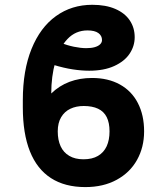

<svg xmlns="http://www.w3.org/2000/svg" viewBox="-20 -759 686 789"><path d="M572.2 -219.2Q572.2 -154 543.2 -102Q514.2 -49.9 459.4 -20.1Q404.7 9.8 330.6 9.8Q246.6 9.8 189.3 -27.2Q132 -64.2 102.9 -137.2Q73.8 -210.2 73.8 -318.2V-347.4Q73.8 -469.5 109.6 -558.1Q145.5 -646.6 210 -692.9Q274.5 -739.3 359.3 -739.3Q414.8 -739.3 454.1 -722.2Q493.4 -705.1 513.4 -675Q533.5 -644.9 533.5 -606.1Q533.5 -569.5 512.6 -538.3Q491.8 -507.1 449.6 -487.8Q407.3 -468.4 346.5 -468.4Q314.5 -468.4 278.9 -473.9Q243.3 -479.3 199.9 -492.4L229.8 -583.4Q255.5 -572.7 283.7 -566.9Q311.8 -561.1 334.8 -561.1Q355.2 -561.1 369.6 -565.3Q384 -569.5 391.6 -577.1Q399.2 -584.8 399.2 -594.4Q399.2 -612.3 384.2 -623.2Q369.2 -634 339.7 -634Q290.8 -634 257.3 -598.7Q223.8 -563.3 207.2 -504.1Q190.6 -444.8 190.6 -374.9Q223.7 -407.1 265.7 -422.8Q307.7 -438.6 358.3 -438.6Q424.3 -438.6 472.7 -411.8Q521.1 -385 546.6 -335.4Q572.2 -285.8 572.2 -219.2ZM217.3 -219.2Q217.3 -183.7 229.1 -158Q240.9 -132.3 264.8 -118.4Q288.6 -104.4 323 -104.4Q359 -104.4 382.7 -118.4Q406.4 -132.3 418.3 -157.9Q430.1 -183.6 430.1 -219.2Q430.1 -254.5 418.5 -277.7Q406.8 -301 383 -312.2Q359.3 -323.4 324.2 -323.4Q292.9 -323.4 269 -312Q245 -300.6 231.2 -277.2Q217.3 -253.8 217.3 -219.2Z"/></svg>

Font: WEMIX Pretendard Variable
Style: Regular
Weight: 400
Designer: Base glyphs from Inter by Rasmus Andersson; Hangeul glyphs from Noto Sans CJK(Source Han Sans) by Jang Soo-young and Kan
Foundry: Kil Hyung-jin
Version: Version 1.000;Glyphs 3.2 (3208)